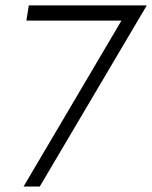

<svg xmlns="http://www.w3.org/2000/svg" viewBox="-20 -680 555 700"><path d="M85 -660.2H515.1L125 0H65.9L422.9 -605H76.2Z"/></svg>

Font: Human Sans Light
Style: Italic
Weight: 300
Italic angle: -8°
Designer: Tim Radville
Foundry: Continuum
Version: Version 1.000;FEAKit 1.0